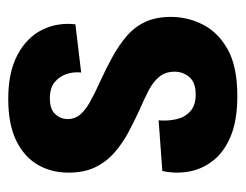

<svg xmlns="http://www.w3.org/2000/svg" viewBox="-85 -497 596 466"><g transform="rotate(-90 213.0 -264.0)"><path d="M213 14Q154 14 115.5 -2Q77 -18 56 -45Q35 -72 29.5 -104Q24 -136 31 -168L154 -177Q152 -155 156.5 -134.5Q161 -114 175.5 -100.5Q190 -87 216 -87Q246 -87 259 -102.5Q272 -118 272 -138Q272 -160 260 -175Q248 -190 227 -201Q206 -212 178 -224Q152 -236 125.5 -250Q99 -264 76 -284Q53 -304 40 -331Q27 -358 27 -396Q27 -438 46.5 -471Q66 -504 105.5 -523Q145 -542 206 -542Q271 -542 313 -519.5Q355 -497 373.5 -460Q392 -423 387 -379L270 -365Q272 -383 266.5 -400Q261 -417 247 -429Q233 -441 207 -441Q181 -441 169 -428Q157 -415 157 -397Q157 -381 167 -368.5Q177 -356 197 -344.5Q217 -333 246 -320Q279 -305 308 -289Q337 -273 359 -254Q381 -235 393 -209Q405 -183 405 -147Q405 -106 386 -69Q367 -32 325.5 -9Q284 14 213 14Z"/></g></svg>

Font: Bricolage Grotesque Condensed
Style: Bold
Weight: 700
Width: 3
Designer: Mathieu Triay
Foundry: Atelier Triay
Version: Version 1.001;gftools[0.9.33.dev8+g029e19f]